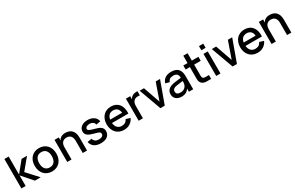

<svg xmlns="http://www.w3.org/2000/svg" viewBox="237 -2390 6255 4065"><g transform="rotate(-30 3365.0 -357.5)"><path d="M69.5 0H174V-260L400 0H542L295 -270L519 -540H386L174 -280V-720H69.5Z M816.5 15C977.5 15 1081.5 -101 1081.5 -270.5C1081.5 -438.5 978 -555 816.5 -555C656.5 -555 552 -439 552 -270.5C552 -102 655.5 15 816.5 15ZM816.5 -83.5C717.5 -83.5 663 -154.5 663 -270.5C663 -385.5 715.5 -456.5 816.5 -456.5C916.5 -456.5 970.5 -386.5 970.5 -270.5C970.5 -155.5 916.5 -83.5 816.5 -83.5Z M1570 0H1674.5V-317.5C1674.5 -480.5 1588.5 -555 1459 -555C1370.5 -555 1322 -515 1295.5 -465.5V-540H1191V0H1295.5V-297C1295.5 -403.5 1348.5 -456.5 1433.5 -456.5C1519 -456.5 1570 -403 1570 -297Z M2012 14.5C2147.5 14.5 2230 -50 2230 -156C2230 -230.5 2190.5 -272.5 2089 -303C2050.5 -314.5 2015.5 -325 1987.5 -333C1940 -347.5 1896.5 -361 1896.5 -398.5C1896.5 -436.5 1940.5 -463.5 1999.5 -463.5C2066.5 -463.5 2112.5 -430.5 2120 -377L2227 -396.5C2213 -493 2125.5 -555 2003 -555C1877 -555 1792 -490.5 1792 -394.5C1792 -304 1863 -268 1981 -237.5C2022 -226.5 2054 -216.5 2072.5 -210C2112.5 -194.5 2123 -178.5 2123 -151.5C2123 -104.5 2080.5 -77.5 2014 -77.5C1942.5 -77.5 1897.5 -108 1882 -168.5L1774.5 -151.5C1796.5 -43.5 1880.5 14.5 2012 14.5Z M2576 -82.5C2488.5 -82.5 2432.5 -140.5 2423 -240.5H2825C2836 -434 2743.5 -555 2575 -555C2417 -555 2310.5 -442 2310.5 -270C2310.5 -100 2416.5 15 2576 15C2688 15 2775.5 -40 2818 -137L2715 -168.5C2688.5 -112 2644.5 -82.5 2576 -82.5ZM2425.5 -322C2439.5 -410.5 2492.5 -461 2575 -461C2658.5 -461 2710.5 -410.5 2717.5 -322Z M3227.5 -554C3220 -554.5 3212 -555 3204.5 -555C3116 -555 3067 -515 3041 -465.5V-540H2936.5V0H3041V-297C3041 -403.5 3094 -456.5 3179 -456.5C3198 -456.5 3214 -455.5 3227.5 -453Z M3574.5 0 3770.5 -540H3665L3521.5 -130.5L3378 -540H3272.5L3468.5 0Z M4046 -555C3927.5 -555 3847.5 -501.5 3820 -403.5L3916.5 -378C3934 -435 3974.5 -461.5 4045 -461.5C4124.5 -461.5 4163.5 -424.5 4165 -342L4016.5 -323.5C3880 -306.5 3800.5 -253.5 3800.5 -145C3800.5 -47.5 3872 15 3983.5 15C4067.5 15 4128.5 -17 4165 -79V0H4270V-322.5C4270 -479.5 4196.5 -555 4046 -555ZM4165 -263V-259.5C4165 -235.5 4165 -203.5 4155 -177.5C4138 -116 4082.5 -73.5 4007.5 -73.5C3939 -73.5 3903.5 -100.5 3903.5 -153C3903.5 -206.5 3942 -235.5 4029.5 -246Z M4340 -442H4443.5V-146C4443.5 -54.5 4502 0 4600 0H4709V-94H4623C4570 -94 4548.5 -116 4548.5 -169.5V-442H4709V-540H4548.5V-720H4443.5V-540H4340Z M4937 -628.5V-730H4832.5V-628.5ZM4937 0V-540H4832.5V0Z M5339 0 5535 -540H5429.5L5286 -130.5L5142.5 -540H5037L5233 0Z M5840.5 -82.5C5753 -82.5 5697 -140.5 5687.5 -240.5H6089.5C6100.5 -434 6008 -555 5839.5 -555C5681.5 -555 5575 -442 5575 -270C5575 -100 5681 15 5840.5 15C5952.5 15 6040 -40 6082.5 -137L5979.5 -168.5C5953 -112 5909 -82.5 5840.5 -82.5ZM5690 -322C5704 -410.5 5757 -461 5839.5 -461C5923 -461 5975 -410.5 5982 -322Z M6565 0H6669.5V-317.5C6669.5 -480.5 6583.5 -555 6454 -555C6365.5 -555 6317 -515 6290.5 -465.5V-540H6186V0H6290.5V-297C6290.5 -403.5 6343.5 -456.5 6428.5 -456.5C6514 -456.5 6565 -403 6565 -297Z"/></g></svg>

Font: Vela Sans SemBd
Style: Regular
Weight: 600
Designer: Principal design: Mikhail Sharanda - project Manrope.
Design modification: Ravid Balaliev
Foundry: Mikhail Sharanda
Version: Version 1.001